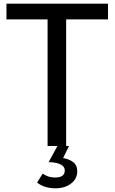

<svg xmlns="http://www.w3.org/2000/svg" viewBox="-20 -790 620 1039"><path d="M237.5 0V-685H15V-770H564.5V-685H338V0ZM280.5 229Q248 229 221.8 220Q195.5 211 181 197.5L211 149.5Q221.5 157.5 238.8 164Q256 170.5 279 170.5Q330.5 170.5 330.5 132.5Q330.5 110.5 307 99.2Q283.5 88 243 87.5L291 0H353.5L321.5 65.5Q352.5 70 375.2 86.8Q398 103.5 398 137.5Q398 178 364.2 203.5Q330.5 229 280.5 229Z"/></svg>

Font: Junction Medium
Style: Regular
Weight: 500
Designer: Caroline Hadilaksono
Foundry: Caroline Hadilaksono, Tyler Finck, The League of Moveable Type
Version: Version 2.000; ttfautohint (v1.8.3)